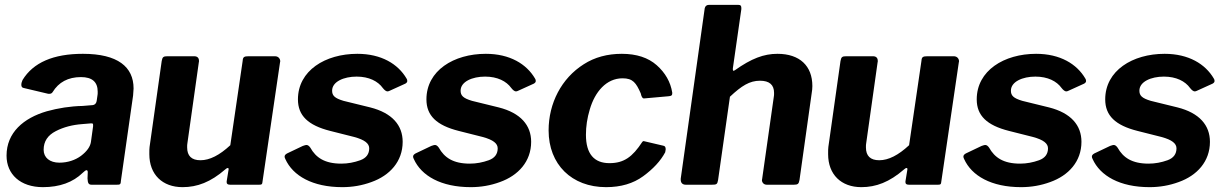

<svg xmlns="http://www.w3.org/2000/svg" viewBox="-20 -762 5055 792"><path d="M321 -49C328 -56 334 -60 337 -60C340 -60 342 -57 342 -52L341 -26C342 -7 345 0 358 0H461C476 0 478 -1 479 -18L529 -368C530 -381 531 -391 531 -397C531 -486 466 -540 322 -540C200 -540 117 -504 73 -432C70 -425 68 -419 68 -412C68 -405 71 -400 78 -399L175 -376C177 -375 180 -375 184 -375C189 -375 194 -377 197 -382C222 -423 261 -444 314 -444C360 -444 383 -424 383 -384C383 -377 383 -371 382 -368L379 -347C377 -334 370 -328 357 -328L321 -325C270 -324 220 -316 173 -303C77 -275 7 -215 7 -120C7 -43 64 10 157 10C226 10 281 -10 321 -49ZM355 -176C352 -157 339 -138 314 -119C291 -102 260 -91 225 -91C185 -91 160 -112 160 -144C160 -179 177 -204 210 -221C243 -238 279 -247 318 -250L354 -253C356 -253 357 -253 358 -253C362 -253 364 -252 364 -247V-241Z M733 10C794 10 849 -11 909 -63C913 -67 917 -69 920 -69C922 -69 923 -68 923 -65V-63L915 -14C915 -13 915 -11 915 -10C915 -3 920 0 930 0H1049C1060 0 1062 -2 1063 -14L1135 -504C1135 -506 1136 -508 1136 -509C1136 -519 1129 -530 1114 -530H1006C987 -530 982 -527 981 -511L930 -163C886 -122 845 -101 807 -101C770 -101 752 -119 752 -154C752 -161 752 -167 753 -171L800 -504C800 -506 801 -508 801 -510C801 -521 796 -530 781 -530H671C654 -530 650 -527 647 -510L597 -156C596 -150 596 -140 596 -126C596 -42 650 10 733 10Z M1392 10C1434 10 1474 3 1512 -11C1588 -38 1641 -96 1641 -177C1641 -245 1598 -296 1507 -319L1397 -346C1360 -357 1350 -368 1350 -388C1350 -425 1398 -446 1451 -446C1502 -446 1539 -427 1559 -399C1566 -390 1573 -385 1578 -385C1581 -385 1584 -386 1586 -387L1652 -417C1657 -420 1660 -423 1660 -428C1660 -432 1659 -435 1657 -438C1622 -498 1553 -540 1454 -540C1322 -540 1209 -471 1209 -352C1209 -285 1251 -245 1342 -222L1441 -197C1485 -185 1503 -170 1503 -150C1503 -127 1491 -110 1466 -101C1441 -92 1415 -87 1388 -87C1319 -87 1283 -112 1260 -153C1255 -160 1250 -164 1244 -164C1242 -164 1237 -163 1229 -160L1164 -129C1157 -125 1154 -121 1154 -116C1154 -113 1155 -110 1157 -106C1188 -37 1269 10 1392 10Z M1922 10C1964 10 2004 3 2042 -11C2118 -38 2171 -96 2171 -177C2171 -245 2128 -296 2037 -319L1927 -346C1890 -357 1880 -368 1880 -388C1880 -425 1928 -446 1981 -446C2032 -446 2069 -427 2089 -399C2096 -390 2103 -385 2108 -385C2111 -385 2114 -386 2116 -387L2182 -417C2187 -420 2190 -423 2190 -428C2190 -432 2189 -435 2187 -438C2152 -498 2083 -540 1984 -540C1852 -540 1739 -471 1739 -352C1739 -285 1781 -245 1872 -222L1971 -197C2015 -185 2033 -170 2033 -150C2033 -127 2021 -110 1996 -101C1971 -92 1945 -87 1918 -87C1849 -87 1813 -112 1790 -153C1785 -160 1780 -164 1774 -164C1772 -164 1767 -163 1759 -160L1694 -129C1687 -125 1684 -121 1684 -116C1684 -113 1685 -110 1687 -106C1718 -37 1799 10 1922 10Z M2545 -540C2486 -540 2433 -526 2388 -497C2296 -439 2243 -336 2243 -224C2243 -84 2338 10 2480 10C2541 10 2592 -5 2633 -35C2674 -65 2705 -98 2724 -134L2726 -146C2726 -155 2723 -160 2716 -161L2635 -180C2633 -180 2631 -179 2629 -176C2589 -115 2554 -89 2494 -89C2431 -89 2397 -127 2397 -206C2397 -240 2402 -275 2413 -311C2434 -383 2481 -439 2548 -439C2591 -439 2604 -420 2623 -377C2626 -363 2630 -356 2636 -356H2637L2738 -365C2750 -366 2753 -369 2753 -377V-380C2746 -424 2724 -462 2689 -493C2654 -524 2606 -540 2545 -540Z M2916 0C2936 0 2939 -2 2942 -19L2991 -363C3039 -408 3072 -429 3115 -429C3154 -429 3173 -412 3173 -379C3173 -372 3173 -367 3172 -363L3124 -25C3124 -23 3123 -21 3123 -19C3123 -10 3130 0 3143 0H3254C3271 0 3275 -3 3278 -20L3328 -376C3330 -387 3331 -398 3331 -407C3331 -490 3279 -540 3187 -540C3131 -540 3080 -521 3011 -472C3009 -471 3007 -470 3006 -470C3004 -470 3003 -472 3003 -475V-480L3038 -724C3038 -726 3038 -727 3038 -729C3038 -737 3036 -742 3025 -742H2905C2895 -742 2889 -737 2887 -728L2788 -25C2788 -24 2788 -23 2788 -21C2788 -9 2794 0 2809 0Z M3533 10C3594 10 3649 -11 3709 -63C3713 -67 3717 -69 3720 -69C3722 -69 3723 -68 3723 -65V-63L3715 -14C3715 -13 3715 -11 3715 -10C3715 -3 3720 0 3730 0H3849C3860 0 3862 -2 3863 -14L3935 -504C3935 -506 3936 -508 3936 -509C3936 -519 3929 -530 3914 -530H3806C3787 -530 3782 -527 3781 -511L3730 -163C3686 -122 3645 -101 3607 -101C3570 -101 3552 -119 3552 -154C3552 -161 3552 -167 3553 -171L3600 -504C3600 -506 3601 -508 3601 -510C3601 -521 3596 -530 3581 -530H3471C3454 -530 3450 -527 3447 -510L3397 -156C3396 -150 3396 -140 3396 -126C3396 -42 3450 10 3533 10Z M4192 10C4234 10 4274 3 4312 -11C4388 -38 4441 -96 4441 -177C4441 -245 4398 -296 4307 -319L4197 -346C4160 -357 4150 -368 4150 -388C4150 -425 4198 -446 4251 -446C4302 -446 4339 -427 4359 -399C4366 -390 4373 -385 4378 -385C4381 -385 4384 -386 4386 -387L4452 -417C4457 -420 4460 -423 4460 -428C4460 -432 4459 -435 4457 -438C4422 -498 4353 -540 4254 -540C4122 -540 4009 -471 4009 -352C4009 -285 4051 -245 4142 -222L4241 -197C4285 -185 4303 -170 4303 -150C4303 -127 4291 -110 4266 -101C4241 -92 4215 -87 4188 -87C4119 -87 4083 -112 4060 -153C4055 -160 4050 -164 4044 -164C4042 -164 4037 -163 4029 -160L3964 -129C3957 -125 3954 -121 3954 -116C3954 -113 3955 -110 3957 -106C3988 -37 4069 10 4192 10Z M4722 10C4764 10 4804 3 4842 -11C4918 -38 4971 -96 4971 -177C4971 -245 4928 -296 4837 -319L4727 -346C4690 -357 4680 -368 4680 -388C4680 -425 4728 -446 4781 -446C4832 -446 4869 -427 4889 -399C4896 -390 4903 -385 4908 -385C4911 -385 4914 -386 4916 -387L4982 -417C4987 -420 4990 -423 4990 -428C4990 -432 4989 -435 4987 -438C4952 -498 4883 -540 4784 -540C4652 -540 4539 -471 4539 -352C4539 -285 4581 -245 4672 -222L4771 -197C4815 -185 4833 -170 4833 -150C4833 -127 4821 -110 4796 -101C4771 -92 4745 -87 4718 -87C4649 -87 4613 -112 4590 -153C4585 -160 4580 -164 4574 -164C4572 -164 4567 -163 4559 -160L4494 -129C4487 -125 4484 -121 4484 -116C4484 -113 4485 -110 4487 -106C4518 -37 4599 10 4722 10Z"/></svg>

Font: Libre Franklin
Style: Bold Italic
Weight: 700
Italic angle: -8°
Designer: Pablo Impallari, Rodrigo Fuenzalida
Foundry: Impallari Type
Version: Version 1.002; ttfautohint (v1.5)